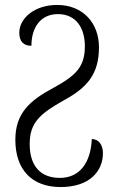

<svg xmlns="http://www.w3.org/2000/svg" viewBox="-20 -745 483 776"><path d="M225 11C342 11 396 -53 396 -126C396 -158 380 -183 351 -183C347 -90 304 -26 222 -26C142 -26 100 -76 100 -163C100 -249 141 -285 237 -339C331 -390 380 -444 380 -554C380 -653 314 -725 211 -725C118 -725 58 -670 58 -613C58 -576 76 -560 107 -560C107 -635 145 -688 214 -688C286 -688 323 -634 323 -558C323 -476 288 -440 196 -390C101 -339 42 -288 42 -180C42 -59 109 11 225 11Z"/></svg>

Font: Noto Serif Georgian Condensed Light
Style: Regular
Weight: 300
Width: 3
Designer: Monotype Design Team, Akaki Razmadze
Foundry: Google LLC
Version: Version 2.003